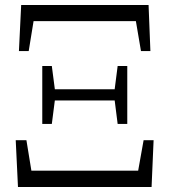

<svg xmlns="http://www.w3.org/2000/svg" viewBox="-20 -748 678 768"><path d="M51.9 0H586.3L594.4 -187.1H554.4L521 0L557.6 -65.3H80.4L116.2 0L85.7 -187.1H42.9ZM149.1 -252.3H187.3L200.9 -358.3V-379.5L187.3 -483.9H149.1ZM177.3 -346.2H460.1V-391H177.3ZM450.6 -252.3H489.1V-483.9H450.6L437.2 -379.5V-358.3ZM55.7 -543.7H94.8L124.8 -728L93.4 -663.5H545L512.6 -728L543.9 -543.7H581.6L574.3 -728H64.7Z"/></svg>

Font: Source Han Serif TW VF
Style: Regular
Weight: 250
Designer: Ryoko NISHIZUKA 西塚涼子 (kana & ideographs); Frank Grießhammer (Latin, Greek & Cyrillic); Wenlong ZHANG 张文龙 (bopomofo); San
Foundry: Adobe
Version: Version 2.002;hotconv 1.1.0;makeotfexe 2.6.0